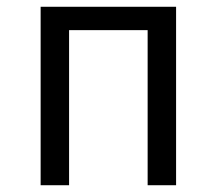

<svg xmlns="http://www.w3.org/2000/svg" viewBox="-20 -547 640 567"><path d="M416 -458H184V0H100V-527H500V0H416Z"/></svg>

Font: FiraDG Mono
Style: Regular
Weight: 400
Designer: Carrois Corporate & Edenspiekermann AG
Foundry: Carrois Corporate GbR & Edenspiekermann AG
Version: Version 3.206